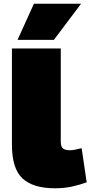

<svg xmlns="http://www.w3.org/2000/svg" viewBox="-20 -1000 485 1030"><path d="M306 -740V-242Q306 -212 318.5 -203Q331 -194 355 -194Q367 -194 382.5 -197Q398 -200 418 -205L445 -22Q410 -9 368 0.5Q326 10 274 10Q158 10 101 -42.5Q44 -95 44 -224V-740ZM74 -786 162 -980H415L269 -786Z"/></svg>

Font: Georama Extended Black
Style: Regular
Weight: 900
Width: 7
Designer: Jean-Baptiste Levee
Foundry: Production Type
Version: Version 1.000